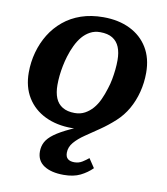

<svg xmlns="http://www.w3.org/2000/svg" viewBox="-87 -622 818 941"><g transform="rotate(10 321.5 -151.5)"><path d="M159 153Q159 127 170.5 105.5Q182 84 210 63.5Q238 43 287.5 20Q337 -3 413 -32L397 -3Q373 5 348 9Q323 13 293 13Q217 13 159.5 -15Q102 -43 70 -95Q38 -147 38 -219Q38 -271 51.5 -320Q65 -369 90.5 -410.5Q116 -452 154 -483.5Q192 -515 241.5 -532Q291 -549 352 -549Q428 -549 485 -521Q542 -493 573.5 -441Q605 -389 605 -317Q605 -267 593 -220.5Q581 -174 558.5 -134.5Q536 -95 502 -64Q468 -33 431.5 -8Q395 17 362.5 39Q330 61 310 84.5Q290 108 290 136Q290 157 301.5 166.5Q313 176 334 176Q356 176 373.5 165Q391 154 404 143L434 188Q409 213 375.5 229.5Q342 246 293 246Q231 246 195 222.5Q159 199 159 153ZM434 -209Q442 -233 446.5 -257.5Q451 -282 453.5 -306Q456 -330 456 -353Q456 -391 445 -418Q434 -445 410.5 -459.5Q387 -474 349 -474Q321 -474 299 -462Q277 -450 260.5 -430.5Q244 -411 231 -384Q218 -357 209 -327Q202 -304 197 -279Q192 -254 189.5 -230Q187 -206 187 -183Q187 -145 198 -118Q209 -91 233 -76.5Q257 -62 294 -62Q322 -62 344 -74Q366 -86 383 -105.5Q400 -125 412.5 -152Q425 -179 434 -209Z"/></g></svg>

Font: Roboto Serif 20pt SemiBold
Style: Italic
Weight: 600
Italic angle: -10°
Version: Version 1.007